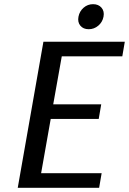

<svg xmlns="http://www.w3.org/2000/svg" viewBox="-20 -900 618 920"><path d="M451 -777Q431 -760 405 -760Q379 -760 365 -777Q351 -794 356 -820Q361 -846 380.5 -863Q400 -880 426 -880Q452 -880 466.5 -863Q481 -846 476 -820Q471 -794 451 -777ZM65 0 188 -700H578L566 -630H276L235 -400H465L453 -330H223L177 -70H467L455 0Z"/></svg>

Font: Scada
Style: Italic
Weight: 400
Italic angle: -10°
Designer: Jovanny Lemonad
Foundry: Jovanny Lemonad
Version: Version 4.100;PS 004.100;hotconv 1.0.88;makeotf.lib2.5.64775